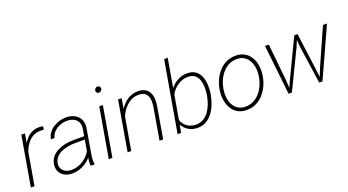

<svg xmlns="http://www.w3.org/2000/svg" viewBox="-54 -1328 3473 1916"><g transform="rotate(-20 1682.5 -370.0)"><path d="M141.6 -437.5 66.4 0H27.8L118.7 -528.3H156.7ZM352.1 -532.2 345.2 -497.6Q336.9 -499 328.6 -499.8Q320.3 -500.5 311.5 -500.5Q267.6 -500.5 233.6 -482.4Q199.7 -464.4 175 -433.6Q150.4 -402.8 134 -365.7Q117.7 -328.6 109.4 -290.5L89.8 -286.6Q97.7 -331.1 114 -375.7Q130.4 -420.4 157.5 -457.5Q184.6 -494.6 223.1 -516.8Q261.7 -539.1 314 -538.6Q323.7 -538.6 333.3 -536.9Q342.8 -535.2 352.1 -532.2Z M668.5 -97.2 714.8 -370.1Q721.7 -412.6 708 -442.1Q694.3 -471.7 664.8 -487.1Q635.3 -502.4 593.8 -502.9Q555.7 -502.9 519 -489Q482.4 -475.1 455.1 -448.5Q427.7 -421.9 418.5 -383.3L380.4 -383.8Q386.7 -420.9 407.7 -449.7Q428.7 -478.5 459 -498Q489.3 -517.6 524.4 -527.8Q559.6 -538.1 595.2 -538.1Q646.5 -538.1 684.8 -517.8Q723.1 -497.6 741.9 -460Q760.7 -422.4 752.9 -369.1L708.5 -108.4Q704.1 -83 702.1 -56.9Q700.2 -30.8 705.1 -5.4L704.6 0H663.1Q660.6 -24.4 662.6 -48.8Q664.6 -73.2 668.5 -97.2ZM715.3 -299.8 711.4 -266.1H588.9Q556.2 -265.6 519.8 -259.5Q483.4 -253.4 450 -239Q416.5 -224.6 392.8 -199.5Q369.1 -174.3 361.8 -136.2Q356.4 -103 369.6 -78.4Q382.8 -53.7 408.7 -40.3Q434.6 -26.9 465.8 -26.4Q514.6 -25.9 556.9 -43.7Q599.1 -61.5 632.6 -93.3Q666 -125 688 -167.5L700.7 -138.7Q685.1 -104.5 660.2 -76.9Q635.3 -49.3 603.8 -30Q572.3 -10.7 536.6 -0.2Q501 10.3 462.9 9.8Q420.4 9.3 386.7 -8.3Q353 -25.9 335.2 -58.6Q317.4 -91.3 323.2 -135.7Q330.1 -182.1 356.2 -213.4Q382.3 -244.6 420.4 -263.7Q458.5 -282.7 501.7 -291.3Q544.9 -299.8 584.5 -299.8Z M984.4 -528.3 893.6 0H855L946.3 -528.3ZM962.4 -689Q963.4 -701.2 973.4 -710.9Q983.4 -720.7 996.1 -720.7Q1009.8 -720.7 1018.3 -710.9Q1026.9 -701.2 1025.4 -688Q1023.9 -675.8 1013.7 -666.5Q1003.4 -657.2 990.7 -656.7Q977.5 -656.7 969 -666.3Q960.4 -675.8 962.4 -689Z M1165 -414.6 1093.8 0H1055.2L1146 -528.3H1183.6ZM1139.2 -304.7 1124.5 -327.6Q1135.3 -367.7 1156.2 -405.3Q1177.2 -442.9 1207.3 -472.9Q1237.3 -502.9 1275.4 -520.5Q1313.5 -538.1 1358.4 -538.1Q1402.8 -538.1 1431.4 -522.5Q1460 -506.8 1475.1 -479.5Q1490.2 -452.1 1493.7 -417Q1497.1 -381.8 1491.2 -342.8L1432.6 0H1394L1453.1 -342.8Q1459.5 -384.8 1454.1 -421.4Q1448.7 -458 1424.6 -480.5Q1400.4 -502.9 1351.6 -502.4Q1311 -502.4 1276.6 -485.4Q1242.2 -468.3 1214.6 -439.7Q1187 -411.1 1167.7 -376Q1148.4 -340.8 1139.2 -304.7Z M1715.8 -750H1753.9L1642.1 -101.6L1623 0H1585.9ZM2034.2 -270 2032.2 -259.8Q2024.4 -213.4 2006.8 -165.8Q1989.3 -118.2 1960.4 -78.4Q1931.6 -38.6 1890.6 -14.2Q1849.6 10.3 1795.4 9.8Q1758.8 9.8 1726.3 -3.4Q1693.8 -16.6 1669.4 -40.5Q1645 -64.5 1632.1 -96.4Q1619.1 -128.4 1621.1 -166.5L1651.4 -348.6Q1661.6 -387.7 1683.3 -421.9Q1705.1 -456.1 1735.8 -482.4Q1766.6 -508.8 1803.7 -523.7Q1840.8 -538.6 1882.3 -538.1Q1937 -538.1 1970.5 -512.9Q2003.9 -487.8 2019.8 -447.5Q2035.6 -407.2 2038.1 -360.4Q2040.5 -313.5 2034.2 -270ZM1992.7 -259.8 1994.6 -270Q2000.5 -305.2 2000 -345.5Q1999.5 -385.7 1988.5 -421.1Q1977.5 -456.5 1951.2 -479.2Q1924.8 -502 1877.4 -502Q1841.8 -502.4 1809.6 -490Q1777.3 -477.5 1750.2 -455.6Q1723.1 -433.6 1703.4 -404.5Q1683.6 -375.5 1673.8 -341.3L1643.6 -168.9Q1641.1 -126 1661.9 -94Q1682.6 -62 1717.3 -44.2Q1752 -26.4 1792 -26.4Q1838.9 -25.9 1873.5 -47.1Q1908.2 -68.4 1932.4 -103.3Q1956.5 -138.2 1971.4 -179.2Q1986.3 -220.2 1992.7 -259.8Z M2129.4 -254.4 2131.8 -272.9Q2139.6 -323.7 2161.1 -371.3Q2182.6 -418.9 2216.3 -456.8Q2250 -494.6 2295.4 -516.6Q2340.8 -538.6 2396.5 -538.1Q2451.7 -538.1 2490.5 -515.1Q2529.3 -492.2 2552.2 -454.3Q2575.2 -416.5 2583.3 -369.4Q2591.3 -322.3 2585 -273.4L2582.5 -254.9Q2574.7 -204.1 2553.2 -156.7Q2531.7 -109.4 2498 -71.5Q2464.4 -33.7 2419.2 -11.7Q2374 10.3 2318.4 9.8Q2263.2 9.8 2224.4 -12.9Q2185.5 -35.6 2162.6 -73.7Q2139.6 -111.8 2131.3 -158.7Q2123 -205.6 2129.4 -254.4ZM2170.9 -272.9 2168 -253.9Q2162.1 -214.4 2167.5 -174.1Q2172.9 -133.8 2190.7 -100.3Q2208.5 -66.9 2240.2 -46.4Q2272 -25.9 2318.4 -25.9Q2365.7 -25.4 2404.1 -45.2Q2442.4 -64.9 2471.2 -97.9Q2500 -130.9 2518.1 -171.9Q2536.1 -212.9 2543.5 -254.9L2546.4 -273.4Q2552.2 -313 2546.6 -353.3Q2541 -393.6 2523.4 -427.2Q2505.9 -460.9 2474.1 -481.7Q2442.4 -502.4 2396 -502.4Q2349.1 -502.9 2310.8 -483.2Q2272.5 -463.4 2243.7 -430.2Q2214.8 -397 2196.3 -356Q2177.7 -314.9 2170.9 -272.9Z M2832 -142.1 3017.1 -527.8H3048.3L2995.1 -403.3L2799.8 0H2767.6ZM2747.1 -528.3 2786.6 -137.2 2794.4 0H2764.6L2706.5 -528.8ZM3150.4 -142.1 3321.8 -527.8H3364.7L3124.5 0H3092.8ZM3052.2 -528.8 3103.5 -139.6 3119.6 0H3089.8L3030.8 -408.7L3022.5 -528.8Z"/></g></svg>

Font: Roboto ExtraLight
Style: Italic
Weight: 250
Designer: Christian Robertson
Foundry: Google
Version: Version 3.009; 2024